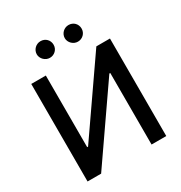

<svg xmlns="http://www.w3.org/2000/svg" viewBox="-212 -1088 1170 1240"><g transform="rotate(-30 373.5 -468.5)"><path d="M188.6 -727.3V-193.2H195.3L565.3 -727.3H666.9V0H557.2V-533.4H550.4L181.1 0H79.9V-727.3ZM478 -936.8Q491.5 -936.8 502.8 -932.2Q514.2 -927.6 522.5 -919.2Q530.9 -910.9 535.7 -899.5Q540.5 -888.1 540.5 -874.6Q540.5 -861.5 535.7 -850.3Q530.9 -839.1 522.4 -830.8Q513.8 -822.4 502.5 -817.6Q491.1 -812.9 478 -812.9Q465.6 -812.9 454.2 -817.8Q442.8 -822.8 434.1 -831.3Q425.4 -839.8 420.3 -851Q415.1 -862.2 415.1 -874.6Q415.1 -887.4 420.1 -898.8Q425.1 -910.2 433.8 -918.7Q442.5 -927.2 453.8 -932Q465.2 -936.8 478 -936.8ZM206.3 -874.6Q206.3 -887.4 211.3 -898.8Q216.3 -910.2 225 -918.7Q233.7 -927.2 245 -932Q256.4 -936.8 269.2 -936.8Q282.7 -936.8 294 -932.2Q305.4 -927.6 313.7 -919.2Q322.1 -910.9 326.9 -899.5Q331.7 -888.1 331.7 -874.6Q331.7 -861.5 326.9 -850.3Q322.1 -839.1 313.6 -830.8Q305 -822.4 293.7 -817.6Q282.3 -812.9 269.2 -812.9Q256.7 -812.9 245.4 -817.8Q234 -822.8 225.3 -831.3Q216.6 -839.8 211.5 -851Q206.3 -862.2 206.3 -874.6Z"/></g></svg>

Font: Inter P Medium
Style: Regular
Weight: 500
Designer: Rasmus Andersson
Foundry: rsms
Version: Version 3.018;git-588b23468